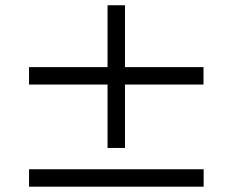

<svg xmlns="http://www.w3.org/2000/svg" viewBox="-20 -765 880 726"><path d="M386.7 -745.1H452.6V-511.2H749.5V-445.3H452.6V-205.6H386.7V-445.3H89.8V-511.2H386.7ZM89.8 -125H750V-59.1H89.8Z"/></svg>

Font: FORM UDPGothic
Style: Regular
Weight: 400
Foundry: Pronama LLC
Version: Version 1.05101